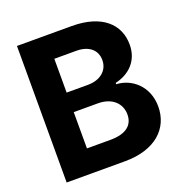

<svg xmlns="http://www.w3.org/2000/svg" viewBox="-130 -844 921 961"><g transform="rotate(-20 330.5 -363.5)"><path d="M63.2 0H373.9C537.3 0 624.3 -85.2 624.3 -201C624.3 -308.6 547.2 -373.6 464.5 -377.5V-384.6C540.1 -401.6 595.9 -455.3 595.9 -540.8C595.9 -649.9 514.9 -727.3 354.4 -727.3H63.2ZM217 -125.7V-318.9H345.9C419.7 -318.9 465.6 -276.3 465.6 -216.3C465.6 -161.6 428.3 -125.7 342.3 -125.7ZM217 -422.9V-603H333.8C402 -603 440.7 -567.8 440.7 -515.3C440.7 -457.7 393.8 -422.9 331 -422.9Z"/></g></svg>

Font: GiG Sans
Style: Bold
Weight: 700
Designer: Andreas Faust
Version: Version 1.100;FEAKit 1.0